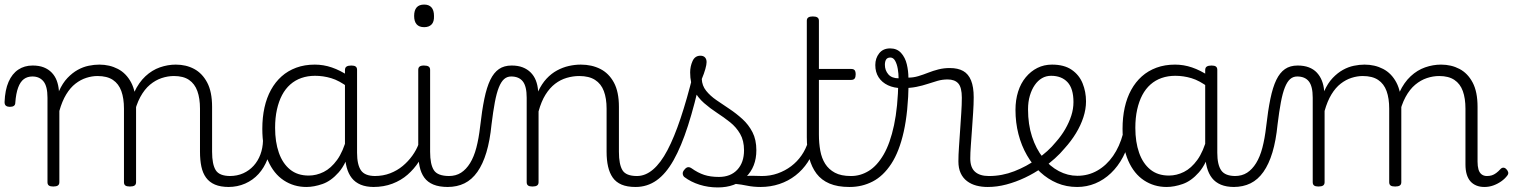

<svg xmlns="http://www.w3.org/2000/svg" viewBox="-76 -802 6627 841"><path d="M157 15Q144 15 138 10.5Q132 6 132 -4V-374Q132 -424 114.5 -445.5Q97 -467 66 -467Q44 -467 28.5 -455.5Q13 -444 3.5 -418.5Q-6 -393 -9 -352Q-9 -343 -15 -338.5Q-21 -334 -33 -334Q-43 -334 -49.5 -338.5Q-56 -343 -56 -355Q-54 -408 -38.5 -443.5Q-23 -479 4 -497Q31 -515 67 -515Q95 -515 115.5 -507Q136 -499 150.5 -484Q165 -469 172.5 -449Q180 -429 182 -405V-402Q198 -438 219.5 -460.5Q241 -483 264.5 -496Q288 -509 312.5 -514Q337 -519 359 -519Q404 -519 440.5 -500Q477 -481 498.5 -440.5Q520 -400 520 -334V-4Q520 6 513.5 10.5Q507 15 493 15Q479 15 473 10.5Q467 6 467 -4V-326Q467 -371 455.5 -403Q444 -435 418.5 -452Q393 -469 351 -469Q327 -469 302 -461Q277 -453 254.5 -435.5Q232 -418 214 -388.5Q196 -359 184 -316V-4Q184 6 177.5 10.5Q171 15 157 15ZM927 17Q890 17 865.5 6.5Q841 -4 826.5 -24Q812 -44 806 -72.5Q800 -101 800 -137V-326Q800 -371 788.5 -403Q777 -435 752 -452Q727 -469 686 -469Q659 -469 632 -460Q605 -451 581 -431Q557 -411 538.5 -377Q520 -343 509 -292H485Q492 -355 512 -398Q532 -441 561 -468Q590 -495 624.5 -507Q659 -519 694 -519Q739 -519 774.5 -500Q810 -481 831.5 -440.5Q853 -400 853 -334V-137Q853 -82 869 -56.5Q885 -31 933 -31Q942 -31 946.5 -23.5Q951 -16 950.5 -7Q950 2 944 9.5Q938 17 927 17Z M924 17Q913 17 907.5 9.5Q902 2 902.5 -7Q903 -16 910 -23.5Q917 -31 930 -31Q963 -31 989.5 -43Q1016 -55 1035 -76Q1054 -97 1064.5 -125Q1075 -153 1076 -186Q1077 -198 1086 -201.5Q1095 -205 1103.5 -201.5Q1112 -198 1111 -186Q1110 -142 1095.5 -104.5Q1081 -67 1056.5 -40Q1032 -13 998 2Q964 17 924 17Z M1266 17Q1211 17 1167 -12Q1123 -41 1098 -98Q1073 -155 1073 -238Q1073 -288 1082.5 -331Q1092 -374 1111 -408.5Q1130 -443 1157.5 -467.5Q1185 -492 1221.5 -505.5Q1258 -519 1303 -519Q1341 -519 1377.5 -506.5Q1414 -494 1450 -470V-419Q1410 -449 1375 -459.5Q1340 -470 1304 -470Q1272 -470 1244.5 -460.5Q1217 -451 1195.5 -432Q1174 -413 1159.5 -385.5Q1145 -358 1137 -322Q1129 -286 1129 -242Q1129 -180 1145.5 -133Q1162 -86 1194.5 -59.5Q1227 -33 1276 -33Q1310 -33 1342 -49Q1374 -65 1400.5 -101.5Q1427 -138 1444 -202L1462 -159Q1441 -85 1407.5 -47Q1374 -9 1336.5 4Q1299 17 1266 17ZM1562 17Q1528 17 1504 7Q1480 -3 1465 -22Q1450 -41 1442.5 -69Q1435 -97 1435 -132V-495Q1435 -506 1442 -510.5Q1449 -515 1463 -515Q1476 -515 1482 -510.5Q1488 -506 1488 -496V-133Q1488 -81 1505 -56Q1522 -31 1568 -31Q1575 -31 1579 -23.5Q1583 -16 1582.5 -7Q1582 2 1577.5 9.5Q1573 17 1562 17Z M1559 17Q1548 17 1542.5 9.5Q1537 2 1537.5 -7Q1538 -16 1545 -23.5Q1552 -31 1565 -31Q1602 -31 1633 -43Q1664 -55 1688 -75Q1712 -95 1730 -120Q1748 -145 1758 -172Q1762 -183 1771 -182.5Q1780 -182 1786 -174.5Q1792 -167 1789 -157Q1778 -124 1758 -93Q1738 -62 1709.5 -37Q1681 -12 1643 2.5Q1605 17 1559 17Z M1886 17Q1848 17 1822.5 6.5Q1797 -4 1782.5 -24Q1768 -44 1762 -72.5Q1756 -101 1756 -137V-496Q1756 -506 1762 -510.5Q1768 -515 1781 -515Q1795 -515 1801.5 -510.5Q1808 -506 1808 -496V-137Q1808 -82 1824.5 -56.5Q1841 -31 1892 -31Q1901 -31 1905.5 -23.5Q1910 -16 1909.5 -7Q1909 2 1903.5 9.5Q1898 17 1886 17ZM1782 -683Q1760 -683 1749 -695.5Q1738 -708 1738 -732Q1738 -757 1749 -769.5Q1760 -782 1782 -782Q1803 -782 1814 -769.5Q1825 -757 1825 -732Q1826 -707 1814.5 -695Q1803 -683 1782 -683Z M1884 17Q1875 17 1870.5 9.5Q1866 2 1866.5 -7Q1867 -16 1873 -23.5Q1879 -31 1890 -31Q1921 -31 1943.5 -45.5Q1966 -60 1983 -87.5Q2000 -115 2010.5 -155Q2021 -195 2027 -247Q2035 -318 2045.5 -369Q2056 -420 2071.5 -452Q2087 -484 2109.5 -499.5Q2132 -515 2165 -515Q2174 -515 2178.5 -508Q2183 -501 2182.5 -491.5Q2182 -482 2177 -474.5Q2172 -467 2163 -467Q2145 -467 2132 -455.5Q2119 -444 2109 -419Q2099 -394 2091.5 -354Q2084 -314 2077 -257Q2070 -186 2054.5 -134.5Q2039 -83 2015 -49Q1991 -15 1958.5 1Q1926 17 1884 17Z M2708 17Q2671 17 2646.5 6.5Q2622 -4 2608 -24Q2594 -44 2587.5 -72.5Q2581 -101 2581 -137V-326Q2581 -371 2569 -403Q2557 -435 2530.5 -452Q2504 -469 2461 -469Q2434 -469 2406.5 -461Q2379 -453 2355.5 -435Q2332 -417 2313.5 -387.5Q2295 -358 2283 -314V-4Q2283 6 2276.5 10.5Q2270 15 2256 15Q2243 15 2237 10.5Q2231 6 2231 -4V-374Q2231 -424 2214 -445.5Q2197 -467 2163 -467Q2152 -467 2146.5 -474.5Q2141 -482 2141.5 -491.5Q2142 -501 2148 -508Q2154 -515 2165 -515Q2193 -515 2213.5 -507Q2234 -499 2248.5 -484.5Q2263 -470 2271 -450Q2279 -430 2281 -405V-401Q2297 -435 2318 -457.5Q2339 -480 2364 -493.5Q2389 -507 2415.5 -513Q2442 -519 2468 -519Q2516 -519 2553.5 -500Q2591 -481 2613 -440.5Q2635 -400 2635 -334V-137Q2635 -82 2650.5 -56.5Q2666 -31 2714 -31Q2723 -31 2728 -23.5Q2733 -16 2732.5 -7Q2732 2 2726 9.5Q2720 17 2708 17Z M2708 17Q2695 17 2689.5 9.5Q2684 2 2685.5 -7Q2687 -16 2694.5 -23.5Q2702 -31 2714 -31Q2751 -31 2784.5 -59.5Q2818 -88 2847.5 -144Q2877 -200 2905 -283.5Q2933 -367 2960 -476Q2963 -487 2972 -488Q2981 -489 2988.5 -483.5Q2996 -478 2994 -467Q2967 -343 2937.5 -251.5Q2908 -160 2874.5 -100.5Q2841 -41 2800 -12Q2759 17 2708 17Z M3257 17Q3224 17 3197.5 11.5Q3171 6 3146 3.5Q3121 1 3092 12L3113 -11Q3150 -25 3175.5 -29Q3201 -33 3221.5 -32Q3242 -31 3263 -31Q3272 -31 3276 -23.5Q3280 -16 3278.5 -7Q3277 2 3271.5 9.5Q3266 17 3257 17ZM3068 19Q3026 19 2988 7Q2950 -5 2921 -27Q2915 -33 2914.5 -41.5Q2914 -50 2922 -59Q2929 -68 2936.5 -69.5Q2944 -71 2953 -65Q2981 -45 3008.5 -36Q3036 -27 3073 -27Q3124 -27 3153.5 -58.5Q3183 -90 3183 -144Q3183 -186 3166 -215.5Q3149 -245 3122 -266.5Q3095 -288 3065 -307.5Q3035 -327 3008 -350.5Q2981 -374 2964 -406Q2947 -438 2947 -485Q2947 -511 2957.5 -534.5Q2968 -558 2992 -558Q3005 -558 3012 -550.5Q3019 -543 3019 -530Q3019 -519 3013.5 -499.5Q3008 -480 2998 -456Q2999 -427 3017 -404.5Q3035 -382 3062 -363.5Q3089 -345 3119 -325Q3149 -305 3176 -280.5Q3203 -256 3220 -223Q3237 -190 3237 -144Q3237 -71 3191 -26Q3145 19 3068 19Z M3255 17Q3244 17 3238.5 9.5Q3233 2 3233.5 -7Q3234 -16 3241 -23.5Q3248 -31 3261 -31Q3298 -31 3330.5 -42.5Q3363 -54 3389.5 -74Q3416 -94 3435 -121.5Q3454 -149 3464 -182Q3467 -193 3476.5 -192Q3486 -191 3492.5 -184Q3499 -177 3496 -167Q3484 -125 3462 -91.5Q3440 -58 3408.5 -33.5Q3377 -9 3338 4Q3299 17 3255 17Z M3644 17Q3593 17 3557.5 2Q3522 -13 3500.5 -41.5Q3479 -70 3468.5 -110Q3458 -150 3458 -201V-711Q3458 -721 3464.5 -725.5Q3471 -730 3484 -730Q3498 -730 3504.5 -725.5Q3511 -721 3511 -711V-500H3652Q3663 -500 3667.5 -494.5Q3672 -489 3672 -476Q3672 -464 3667.5 -458Q3663 -452 3652 -452H3511V-213Q3511 -175 3517 -142Q3523 -109 3538.5 -84.5Q3554 -60 3581 -45.5Q3608 -31 3651 -31Q3661 -31 3666 -23.5Q3671 -16 3670.5 -7Q3670 2 3663.5 9.5Q3657 17 3644 17Z M3646 17Q3633 17 3627.5 9.5Q3622 2 3623.5 -7Q3625 -16 3632.5 -23.5Q3640 -31 3652 -31Q3693 -31 3729.5 -53.5Q3766 -76 3794.5 -125Q3823 -174 3840 -253.5Q3857 -333 3859 -447Q3859 -453 3866 -456Q3873 -459 3881.5 -458Q3890 -457 3897 -452.5Q3904 -448 3904 -438Q3902 -312 3882.5 -225Q3863 -138 3828 -84.5Q3793 -31 3746.5 -7Q3700 17 3646 17Z M4249 17Q4224 17 4201 11Q4178 5 4160 -8.5Q4142 -22 4132 -43.5Q4122 -65 4122 -95Q4122 -123 4124.5 -158Q4127 -193 4129.5 -231.5Q4132 -270 4134.5 -306.5Q4137 -343 4137 -374Q4137 -419 4121.5 -436.5Q4106 -454 4075 -454Q4052 -454 4031 -448Q4010 -442 3987.5 -434.5Q3965 -427 3938 -421.5Q3911 -416 3875 -416Q3840 -416 3813.5 -428.5Q3787 -441 3772.5 -463.5Q3758 -486 3758 -517Q3758 -547 3775 -568.5Q3792 -590 3823 -590Q3853 -590 3871 -570Q3889 -550 3896 -520.5Q3903 -491 3903 -462Q3925 -462 3946.5 -468.5Q3968 -475 3989.5 -483.5Q4011 -492 4034.5 -498Q4058 -504 4084 -504Q4120 -504 4143 -491Q4166 -478 4177.5 -449.5Q4189 -421 4189 -376Q4189 -345 4186.5 -308.5Q4184 -272 4181.5 -235Q4179 -198 4176.5 -165Q4174 -132 4174 -108Q4174 -68 4195 -49.5Q4216 -31 4255 -31Q4266 -31 4271 -23.5Q4276 -16 4275.5 -7Q4275 2 4268.5 9.5Q4262 17 4249 17ZM3860 -459Q3860 -479 3856.5 -500Q3853 -521 3845 -535.5Q3837 -550 3824 -550Q3811 -550 3805.5 -541.5Q3800 -533 3800 -518Q3800 -494 3815 -476.5Q3830 -459 3860 -459Z M4251 17Q4238 17 4232.5 9.5Q4227 2 4228.5 -7Q4230 -16 4237.5 -23.5Q4245 -31 4257 -31Q4313 -31 4367 -52Q4421 -73 4465 -105Q4473 -110 4479.5 -107Q4486 -104 4490.5 -96.5Q4495 -89 4495 -80.5Q4495 -72 4488 -67Q4454 -43 4414 -24Q4374 -5 4332.5 6Q4291 17 4251 17Z M4468 -106Q4491 -122 4511.5 -140.5Q4532 -159 4549 -180Q4573 -207 4590 -236.5Q4607 -266 4616.5 -295.5Q4626 -325 4626 -355Q4626 -414 4600 -442Q4574 -470 4528 -470Q4518 -470 4512.5 -477.5Q4507 -485 4508 -494.5Q4509 -504 4515 -511.5Q4521 -519 4532 -519Q4585 -519 4618 -496.5Q4651 -474 4666 -437Q4681 -400 4681 -358Q4681 -324 4669.5 -288.5Q4658 -253 4637 -218.5Q4616 -184 4587 -152Q4568 -129 4544.5 -108Q4521 -87 4496 -69Z M4642 17Q4595 17 4554.5 0Q4514 -17 4480.5 -48Q4447 -79 4422.5 -121.5Q4398 -164 4385 -214.5Q4372 -265 4372 -321Q4372 -364 4383.5 -400.5Q4395 -437 4417 -463.5Q4439 -490 4468 -504.5Q4497 -519 4532 -519Q4543 -519 4548 -511.5Q4553 -504 4552 -494.5Q4551 -485 4545 -477.5Q4539 -470 4528 -470Q4506 -470 4488 -459.5Q4470 -449 4456.5 -429.5Q4443 -410 4435 -383Q4427 -356 4427 -323Q4427 -257 4444.5 -203.5Q4462 -150 4492.5 -111.5Q4523 -73 4562 -52.5Q4601 -32 4643 -32Q4691 -32 4731 -55Q4771 -78 4799.5 -119Q4828 -160 4843 -216Q4845 -224 4854 -225.5Q4863 -227 4870.5 -222.5Q4878 -218 4876 -208Q4865 -156 4843 -114.5Q4821 -73 4790 -43.5Q4759 -14 4721.5 1.5Q4684 17 4642 17Z M5034 17Q4979 17 4935 -12Q4891 -41 4866 -98Q4841 -155 4841 -238Q4841 -288 4850.5 -331Q4860 -374 4879 -408.5Q4898 -443 4925.5 -467.5Q4953 -492 4989.5 -505.5Q5026 -519 5071 -519Q5109 -519 5145.5 -506.5Q5182 -494 5218 -470V-419Q5178 -449 5143 -459.5Q5108 -470 5072 -470Q5040 -470 5012.5 -460.5Q4985 -451 4963.5 -432Q4942 -413 4927.5 -385.5Q4913 -358 4905 -322Q4897 -286 4897 -242Q4897 -180 4913.5 -133Q4930 -86 4962.5 -59.5Q4995 -33 5044 -33Q5078 -33 5110 -49Q5142 -65 5168.5 -101.5Q5195 -138 5212 -202L5230 -159Q5209 -85 5175.5 -47Q5142 -9 5104.5 4Q5067 17 5034 17ZM5330 17Q5296 17 5272 7Q5248 -3 5233 -22Q5218 -41 5210.5 -69Q5203 -97 5203 -132V-495Q5203 -506 5210 -510.5Q5217 -515 5231 -515Q5244 -515 5250 -510.5Q5256 -506 5256 -496V-133Q5256 -81 5273 -56Q5290 -31 5336 -31Q5343 -31 5347 -23.5Q5351 -16 5350.5 -7Q5350 2 5345.5 9.5Q5341 17 5330 17Z M5327 17Q5318 17 5313.5 9.5Q5309 2 5309.5 -7Q5310 -16 5316 -23.5Q5322 -31 5333 -31Q5364 -31 5386.5 -45.5Q5409 -60 5426 -87.5Q5443 -115 5453.5 -155Q5464 -195 5470 -247Q5478 -318 5488.5 -369Q5499 -420 5514.5 -452Q5530 -484 5552.5 -499.5Q5575 -515 5608 -515Q5617 -515 5621.5 -508Q5626 -501 5625.5 -491.5Q5625 -482 5620 -474.5Q5615 -467 5606 -467Q5588 -467 5575 -455.5Q5562 -444 5552 -419Q5542 -394 5534.5 -354Q5527 -314 5520 -257Q5513 -186 5497.5 -134.5Q5482 -83 5458 -49Q5434 -15 5401.5 1Q5369 17 5327 17Z M5699 15Q5686 15 5680 10.5Q5674 6 5674 -4V-374Q5674 -424 5657 -445.5Q5640 -467 5606 -467Q5596 -467 5591.5 -474.5Q5587 -482 5587 -491.5Q5587 -501 5592.5 -508Q5598 -515 5608 -515Q5636 -515 5657 -507Q5678 -499 5692 -484Q5706 -469 5714 -449Q5722 -429 5724 -405V-402Q5740 -438 5761.5 -460.5Q5783 -483 5806.5 -496Q5830 -509 5854.5 -514Q5879 -519 5901 -519Q5946 -519 5982.5 -500Q6019 -481 6040.5 -440.5Q6062 -400 6062 -334V-4Q6062 6 6055.5 10.5Q6049 15 6035 15Q6021 15 6015 10.5Q6009 6 6009 -4V-326Q6009 -371 5997.5 -403Q5986 -435 5960.5 -452Q5935 -469 5893 -469Q5869 -469 5844 -461Q5819 -453 5796.5 -435.5Q5774 -418 5756 -388.5Q5738 -359 5726 -316V-4Q5726 6 5719.5 10.5Q5713 15 5699 15ZM6426 17Q6406 17 6390.5 10.5Q6375 4 6364.5 -8Q6354 -20 6348.5 -38.5Q6343 -57 6343 -82V-326Q6343 -371 6331.5 -403Q6320 -435 6294.5 -452Q6269 -469 6228 -469Q6201 -469 6174 -460Q6147 -451 6123 -431Q6099 -411 6080.5 -377Q6062 -343 6051 -292H6027Q6034 -355 6054 -398Q6074 -441 6103 -468Q6132 -495 6166.5 -507Q6201 -519 6236 -519Q6281 -519 6317 -500Q6353 -481 6374.5 -440.5Q6396 -400 6396 -334V-94Q6396 -74 6400 -60Q6404 -46 6413.5 -38.5Q6423 -31 6437 -31Q6449 -31 6458.5 -34Q6468 -37 6477.5 -44Q6487 -51 6497 -62Q6503 -68 6510 -67.5Q6517 -67 6523 -60Q6528 -55 6530 -48Q6532 -41 6527 -34Q6516 -19 6499.5 -7.5Q6483 4 6464.5 10.5Q6446 17 6426 17Z"/></svg>

Font: Playwrite BE WAL ExtraLight
Style: Regular
Weight: 250
Version: Version 1.002